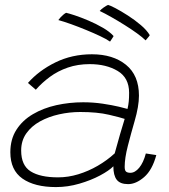

<svg xmlns="http://www.w3.org/2000/svg" viewBox="-20 -748 688 780"><path d="M207.5 12Q120.5 12 71.2 -22.5Q22 -57 22 -129.5Q22 -182.5 46.8 -221Q71.5 -259.5 113.8 -284.2Q156 -309 209 -320.8Q262 -332.5 318 -332.5Q358.5 -332.5 397 -326.8Q435.5 -321 463 -314.5Q490.5 -308 498 -305.5Q502 -323 503.2 -337Q504.5 -351 504.5 -371Q504.5 -432 458 -459.8Q411.5 -487.5 344.5 -487.5Q296 -487.5 255.5 -473.5Q215 -459.5 182.8 -435.8Q150.5 -412 125.5 -383.5L93.5 -411Q138 -461.5 205.2 -494.5Q272.5 -527.5 353.5 -527.5Q439 -527.5 491.8 -484.8Q544.5 -442 544.5 -359.5Q544.5 -338 540 -311.8Q535.5 -285.5 527 -256.5Q512.5 -206.5 499.5 -156Q486.5 -105.5 486.5 -70.5Q486.5 -55 492.5 -50.5Q498.5 -46 509.5 -46Q528.5 -46 545.5 -66.5Q562.5 -87 572.5 -124.5L615 -118Q598.5 -57 565.5 -28.5Q532.5 0 500.5 0Q468 0 454.2 -17.8Q440.5 -35.5 440.5 -72.5Q423.5 -55 386.5 -35.2Q349.5 -15.5 302.5 -1.8Q255.5 12 207.5 12ZM216 -27.5Q257 -27.5 298 -40Q339 -52.5 377 -74.5Q415 -96.5 446 -125Q458.5 -171 467.8 -202.8Q477 -234.5 486.5 -265Q470.5 -270.5 422.8 -281.8Q375 -293 306 -293Q262.5 -293 220 -283.5Q177.5 -274 142.5 -254.8Q107.5 -235.5 86.8 -206Q66 -176.5 66 -136.5Q66 -76 104.5 -51.8Q143 -27.5 216 -27.5ZM248.5 -696Q258.5 -694 283.5 -685.8Q308.5 -677.5 339.2 -664.5Q370 -651.5 398 -635.2Q426 -619 441.5 -601.5Q441 -600 437.8 -595.2Q434.5 -590.5 431.5 -585.5Q428.5 -580.5 427 -579Q413 -589 387 -601.2Q361 -613.5 330 -626.2Q299 -639 269 -649.8Q239 -660.5 217 -666.5Q220.5 -671.5 226 -677.5Q231.5 -683.5 237.5 -688.5Q243.5 -693.5 248.5 -696ZM419 -728Q426.5 -726.5 449 -714.8Q471.5 -703 499.5 -685Q527.5 -667 552 -646.2Q576.5 -625.5 588.5 -605Q587.5 -603 583.8 -598.5Q580 -594 576.5 -589.8Q573 -585.5 571.5 -584Q559.5 -596 536.8 -612.5Q514 -629 486.5 -646.2Q459 -663.5 432 -678.8Q405 -694 385 -703.5Q390.5 -710 401 -717.5Q411.5 -725 419 -728Z"/></svg>

Font: Grandstander Thin
Style: Italic
Weight: 100
Italic angle: -15°
Designer: Tyler Finck
Foundry: Etcetera Type Co
Version: Version 1.200